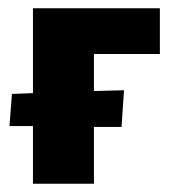

<svg xmlns="http://www.w3.org/2000/svg" viewBox="-20 -446 432 466"><path d="M208 -315V-225L281 -227L275 -138H208V0H60V-140H3L9 -218L60 -220V-426H368V-315Z"/></svg>

Font: Ysabeau Ultrabold
Style: Regular
Weight: 800
Designer: Christian Thalmann (Catharsis Fonts)
Version: Version 0.003